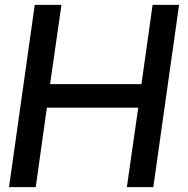

<svg xmlns="http://www.w3.org/2000/svg" viewBox="-20 -770 774 790"><path d="M716.8 -750 610.8 0H502L548.8 -327.1H172.9L127 0H17.1L123 -750H232.9L186 -423.8H562L607.9 -750Z"/></svg>

Font: Oakes Grotesk
Style: Medium Italic
Weight: 500
Designer: Samuel Oakes
Foundry: Samuel Oakes
Version: Version 1.0 | wf-rip DC20170320